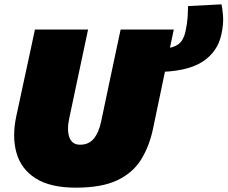

<svg xmlns="http://www.w3.org/2000/svg" viewBox="-20 -849 1049 885"><path d="M330 16Q211 16 143.8 -27.2Q76.5 -70.5 55.8 -145Q35 -219.5 55 -313Q60.5 -338 70 -382.2Q79.5 -426.5 89.5 -473.5Q105 -545 116.8 -599.5Q128.5 -654 141 -713H386Q373.5 -654.5 362 -600.2Q350.5 -546 335.5 -475L299 -303Q287.5 -248.5 300 -215.2Q312.5 -182 349 -182Q389 -182 412 -209.5Q435 -237 446 -288L485 -473Q500 -543.5 511.8 -599.2Q523.5 -655 536 -713H781Q769 -655.5 757.5 -600.5Q746 -545.5 731 -474Q722.5 -432.5 713.2 -388.8Q704 -345 696.5 -309Q689 -273 685 -254Q668 -174 630.2 -113.2Q592.5 -52.5 520.8 -18.2Q449 16 330 16ZM693 -517 698 -623Q749 -623 777 -632.5Q805 -642 817.8 -661Q830.5 -680 836 -709Q843 -743.5 844.8 -769.5Q846.5 -795.5 847 -821L1001 -829Q1005 -812.5 1008 -776Q1011 -739.5 1001 -693Q984 -609 911 -563Q838 -517 693 -517Z"/></svg>

Font: Commissioner Black
Style: Italic
Weight: 900
Italic angle: -12°
Designer: Kostas Bartsokas
Foundry: Kostas Bartsokas
Version: Version 1.000; ttfautohint (v1.8.3)